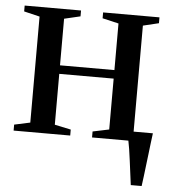

<svg xmlns="http://www.w3.org/2000/svg" viewBox="-51 -558 691 784"><g transform="rotate(5 295.0 -166.0)"><path d="M514 180Q511 158 507.8 132.5Q504.5 107 501.2 81.5Q498 56 494.5 34Q491 12 488 -2L458.5 -38.5H585.5Q583 -19 580.2 3.2Q577.5 25.5 574.8 48.8Q572 72 569.2 95Q566.5 118 563.8 139.8Q561 161.5 558.5 180ZM18 0V-24.5L83 -38.5V-473L18.5 -488.5V-512.5H249.5V-488.5L183.5 -473V-282H406.5V-473L340 -488.5V-512.5H571V-488.5L506.5 -473V-38.5L571.5 -24.5V0H339.5V-24.5L406.5 -38.5V-247H183.5V-38.5L250 -24.5V0Z"/></g></svg>

Font: Merriweather 120pt
Style: Regular
Weight: 400
Version: Version 2.100